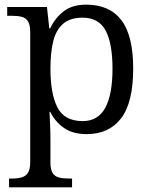

<svg xmlns="http://www.w3.org/2000/svg" viewBox="-20 -566 649 826"><path d="M19 240V202H34Q56 202 73.5 197Q91 192 100.5 177Q110 162 110 130V-428Q110 -459 100.5 -474Q91 -489 74 -493.5Q57 -498 32 -498H11V-536H182L192 -444H196Q217 -489 254 -517.5Q291 -546 351 -546Q451 -546 502 -479.5Q553 -413 553 -271Q553 -125 501 -57Q449 11 353 11Q294 11 256 -15Q218 -41 196 -85H193Q194 -61 195.5 -28.5Q197 4 197 33V133Q197 164 206.5 178.5Q216 193 233 197.5Q250 202 273 202H290V240ZM336 -45Q402 -45 433 -102.5Q464 -160 464 -270Q464 -379 434.5 -434.5Q405 -490 335 -490Q283 -490 252.5 -464.5Q222 -439 209.5 -390.5Q197 -342 197 -271Q197 -163 227 -104Q257 -45 336 -45Z"/></svg>

Font: Noto Serif Hentaigana EL
Style: Regular
Weight: 400
Designer: Kazuhiro Yamada
Foundry: nipponia
Version: Version 1.000